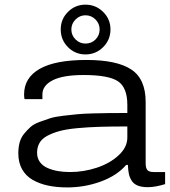

<svg xmlns="http://www.w3.org/2000/svg" viewBox="-20 -797 736 829"><path d="M242.2 -669.9Q242.2 -714.4 273.4 -745.6Q304.7 -776.9 349.1 -776.9Q393.6 -776.9 425.3 -745.6Q457 -714.4 457 -669.9Q457 -625 425.3 -593.5Q393.6 -562 349.1 -562Q304.7 -562 273.4 -593.5Q242.2 -625 242.2 -669.9ZM349.1 -608.9Q375 -608.9 392.6 -626.7Q410.2 -644.5 410.2 -669.9Q410.2 -694.8 392.3 -712.9Q374.5 -731 349.1 -731Q324.2 -731 306.2 -712.9Q288.1 -694.8 288.1 -669.9Q288.1 -644.5 306.2 -626.7Q324.2 -608.9 349.1 -608.9ZM271 12.2Q225.1 12.2 188 4.4Q150.9 -3.4 121.3 -20.3Q91.8 -37.1 75.4 -66.2Q59.1 -95.2 59.1 -134.8Q59.1 -160.2 64.7 -181.4Q70.3 -202.6 83.7 -219Q97.2 -235.4 111.3 -248.3Q125.5 -261.2 150.6 -270.5Q175.8 -279.8 196.5 -286.4Q217.3 -293 252.4 -297.1Q287.6 -301.3 313 -303.7Q338.4 -306.2 381.6 -307.4Q424.8 -308.6 452.9 -308.8Q481 -309.1 529.8 -309.1V-344.2Q529.8 -418.9 489.5 -446Q449.2 -473.1 340.8 -473.1Q252 -473.1 207.5 -450.4Q163.1 -427.7 163.1 -389.2V-369.1H85.9Q84 -378.9 84 -389.2Q84 -461.4 151.6 -499.8Q219.2 -538.1 353 -538.1Q484.4 -538.1 546.6 -497.1Q608.9 -456.1 608.9 -356.9V-92.8Q608.9 -70.8 616.5 -62.5Q624 -54.2 644 -54.2H692.9V-2Q650.4 11.2 618.2 11.2Q591.8 11.2 574.5 4.2Q557.1 -2.9 548.3 -17.1Q539.6 -31.2 536.4 -46.6Q533.2 -62 532.2 -85H524.9Q484.9 -38.6 415.3 -13.2Q345.7 12.2 271 12.2ZM282.2 -54.2Q341.3 -54.2 397.7 -72.8Q454.1 -91.3 491.9 -126.2Q529.8 -161.1 529.8 -203.1V-251Q460 -251 410.6 -249.5Q361.3 -248 314.5 -243.7Q267.6 -239.3 237.5 -231.2Q207.5 -223.1 184.3 -210.7Q161.1 -198.2 150.6 -179.9Q140.1 -161.6 140.1 -137.2Q140.1 -114.3 152.3 -97.4Q164.6 -80.6 185.5 -71.5Q206.5 -62.5 230.5 -58.3Q254.4 -54.2 282.2 -54.2Z"/></svg>

Font: Archivo Expanded Light
Style: Regular
Weight: 300
Width: 7
Designer: Hector Gatti
Foundry: Omnibus-Type
Version: Version 2.001